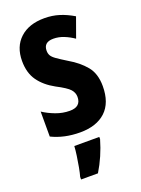

<svg xmlns="http://www.w3.org/2000/svg" viewBox="-147 -623 669 910"><g transform="rotate(-20 187.0 -168.0)"><path d="M347 -160Q347 -76 301 -33Q255 10 172 10Q92 10 29 -21V-147Q56 -129 90.5 -116Q125 -103 161 -103Q217 -103 217 -153Q217 -174 202 -191Q187 -208 135 -235Q84 -263 56 -302.5Q28 -342 28 -402Q28 -474 73 -515.5Q118 -557 196 -557Q236 -557 271 -546Q306 -535 341 -514L305 -414Q282 -430 256 -440.5Q230 -451 203 -451Q154 -451 154 -408Q154 -394 160 -383.5Q166 -373 183 -361Q200 -349 234 -328Q284 -299 315.5 -261Q347 -223 347 -160ZM249 72Q226 152 184 221H99V208Q104 191 109 164Q114 137 118 109Q122 81 123 61H249Z"/></g></svg>

Font: Noto Sans Lao UI ExtCond
Style: Bold
Weight: 700
Width: 2
Designer: Monotype Design Team
Foundry: Monotype Imaging Inc.
Version: Version 2.000; ttfautohint (v1.8.4.7-5d5b)